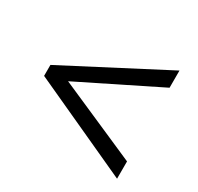

<svg xmlns="http://www.w3.org/2000/svg" viewBox="-113 -740 778 756"><g transform="rotate(30 275.5 -362.0)"><path d="M501 -116.2 49.8 -323.2V-373L501 -607.9V-529.8L142.1 -352.1L501 -194.8Z"/></g></svg>

Font: Battambang
Style: Regular
Weight: 400
Foundry: Danh Hong
Version: Version 2.00 February 6, 2013